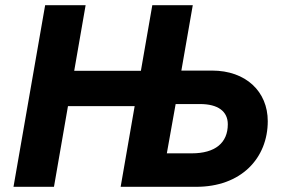

<svg xmlns="http://www.w3.org/2000/svg" viewBox="-20 -720 1087 740"><path d="M567 -700 523 -447H266L310 -700H154L32 0H188L242 -311H499L445 0H734C910 1 1012 -111 1012 -253C1012 -367 928 -448 797 -448H679L723 -700ZM623 -129 657 -319H751C820 -319 858 -291 858 -241C858 -169 809 -129 719 -129Z"/></svg>

Font: Fixel Display 20240404
Style: Bold Italic
Weight: 700
Italic angle: -10°
Designer: AlfaBravo + MacPaw
Foundry: Kyrylo Tkachov, Marchela Mozhyna, Serhii Makarenko, Maria Weinstein, Zakhar Kryvoshyya
Version: Version 1.211;Glyphs 3.2 (3225)